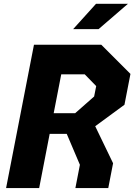

<svg xmlns="http://www.w3.org/2000/svg" viewBox="-20 -958 684 978"><path d="M11 0H179.5L233 -276H320L387 -118.5L364 0H531.5L556 -126.5L465 -315L614 -424.5L644.5 -581.5L496 -730H153ZM253.5 -381.5 292 -579.5H411.5L470 -519.5L459.5 -466.5L363 -381.5ZM352.5 -809.5 469 -938.5H631.5L482 -809.5Z"/></svg>

Font: Monaspace Krypton ExtraBold
Style: Italic
Weight: 800
Italic angle: -11°
Designer: Riley Cran & the Lettermatic Team
Foundry: Lettermatic
Version: Version 1.101 (Monaspace Krypton)